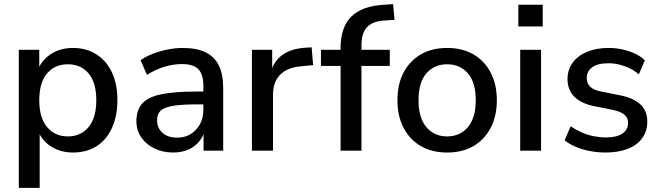

<svg xmlns="http://www.w3.org/2000/svg" viewBox="-20 -729 3193 929"><path d="M71 180V-488H170V-378H159Q175 -432 222 -464.5Q269 -497 333 -497Q398 -497 446.5 -466Q495 -435 521.5 -379Q548 -323 548 -244Q548 -167 521.5 -109.5Q495 -52 447 -21.5Q399 9 333 9Q270 9 223 -23Q176 -55 160 -108H172V180ZM308 -69Q371 -69 408.5 -114Q446 -159 446 -244Q446 -330 408.5 -374Q371 -418 308 -418Q246 -418 208 -374Q170 -330 170 -244Q170 -159 208 -114Q246 -69 308 -69Z M818 9Q767 9 726.5 -11Q686 -31 663 -65Q640 -99 640 -142Q640 -196 667.5 -227.5Q695 -259 758.5 -272.5Q822 -286 930 -286H977V-224H931Q877 -224 840 -220Q803 -216 781 -207.5Q759 -199 749.5 -184Q740 -169 740 -148Q740 -110 766 -86.5Q792 -63 838 -63Q875 -63 903 -80.5Q931 -98 947.5 -128Q964 -158 964 -197V-312Q964 -369 940 -394Q916 -419 861 -419Q819 -419 777 -406.5Q735 -394 691 -367L660 -438Q686 -456 720 -469Q754 -482 791.5 -489.5Q829 -497 864 -497Q931 -497 974.5 -476Q1018 -455 1039 -412Q1060 -369 1060 -301V0H965V-109H974Q966 -72 944.5 -45.5Q923 -19 891 -5Q859 9 818 9Z M1199 0V-488H1297V-371H1287Q1303 -431 1344.5 -462Q1386 -493 1455 -498L1488 -500L1495 -414L1434 -408Q1369 -402 1335 -367Q1301 -332 1301 -271V0Z M1628 0V-410H1533V-488H1657L1628 -461V-497Q1628 -597 1679.5 -648.5Q1731 -700 1838 -706L1882 -709L1889 -633L1843 -630Q1802 -628 1777 -614Q1752 -600 1740.5 -574.5Q1729 -549 1729 -511V-472L1715 -488H1866V-410H1729V0Z M2144 9Q2070 9 2016.5 -22Q1963 -53 1933 -110Q1903 -167 1903 -244Q1903 -322 1933 -378.5Q1963 -435 2016.5 -466Q2070 -497 2144 -497Q2217 -497 2270.5 -466Q2324 -435 2354 -378Q2384 -321 2384 -244Q2384 -167 2354 -110Q2324 -53 2270.5 -22Q2217 9 2144 9ZM2143 -69Q2206 -69 2244 -114Q2282 -159 2282 -244Q2282 -330 2244 -374Q2206 -418 2143 -418Q2081 -418 2043 -374Q2005 -330 2005 -244Q2005 -159 2043 -114Q2081 -69 2143 -69Z M2488 -601V-706H2606V-601ZM2497 0V-488H2598V0Z M2911 9Q2872 9 2835 2Q2798 -5 2767 -18Q2736 -31 2712 -50L2741 -118Q2766 -101 2794 -88.5Q2822 -76 2852.5 -70Q2883 -64 2912 -64Q2965 -64 2992 -83Q3019 -102 3019 -134Q3019 -160 3001 -174.5Q2983 -189 2947 -197L2852 -216Q2790 -229 2758 -262Q2726 -295 2726 -346Q2726 -392 2751 -426Q2776 -460 2821 -478.5Q2866 -497 2925 -497Q2959 -497 2991 -490Q3023 -483 3051.5 -470Q3080 -457 3100 -437L3071 -369Q3052 -386 3027.5 -398Q3003 -410 2977 -416.5Q2951 -423 2925 -423Q2872 -423 2845.5 -403.5Q2819 -384 2819 -351Q2819 -326 2835 -310Q2851 -294 2885 -287L2980 -268Q3045 -255 3078.5 -224Q3112 -193 3112 -140Q3112 -94 3087 -60Q3062 -26 3016.5 -8.5Q2971 9 2911 9Z"/></svg>

Font: Nunito Sans 12pt ExtraLight 12pt SemiBold
Style: Regular
Weight: 600
Version: Version 3.101;gftools[0.9.27]